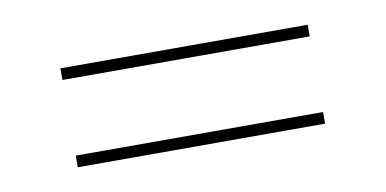

<svg xmlns="http://www.w3.org/2000/svg" viewBox="-31 -430 523 260"><g transform="rotate(-10 230.0 -300.0)"><path d="M60 -232V-248H400V-232ZM60 -352V-368H400V-352Z"/></g></svg>

Font: Kalnia Glaze Thin Thin
Style: Regular
Weight: 250
Version: Version 1.110